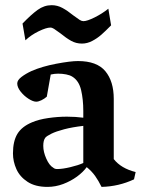

<svg xmlns="http://www.w3.org/2000/svg" viewBox="-20 -713 546 745"><path d="M104 -238.3Q129.9 -249.5 167 -254.9Q204.1 -260.3 239.7 -260.3Q272.9 -260.3 303.2 -256.3V-282.7Q303.2 -327.1 294.7 -363.5Q286.1 -399.9 260.7 -415.5Q251.5 -421.4 236.6 -424.3Q221.7 -427.2 205.6 -427.2Q191.4 -427.2 176.8 -423.8L161.6 -337.9Q152.3 -329.6 140.6 -324Q128.9 -318.4 120.6 -318.4Q108.4 -318.4 90.6 -329.8Q72.8 -341.3 59.8 -357.9Q46.9 -374.5 46.9 -389.2Q46.9 -401.9 63.5 -414.6Q80.1 -427.2 102.5 -437.5Q142.6 -455.1 198 -465.6Q253.4 -476.1 282.7 -476.1Q356 -476.1 388.7 -436.8Q421.4 -397.5 421.4 -329.1V-95.7Q449.7 -59.6 506.3 -45.4L500 -17.1Q440.4 10.7 374 12.2Q362.3 -11.7 349.1 -30.3Q335.9 -48.8 316.4 -64.5Q302.7 -45.4 278.8 -27.8Q254.9 -10.3 225.1 1Q195.3 12.2 164.1 12.2Q117.2 12.2 87.2 -7.3Q57.1 -26.9 43.7 -56.6Q30.3 -86.4 30.3 -117.7Q30.3 -165 47.4 -193.4Q64.5 -221.7 104 -238.3ZM202.1 -57.1Q222.7 -57.1 253.4 -64.5Q284.2 -71.8 303.2 -80.6V-224.6Q260.7 -219.7 229 -211.4Q197.3 -203.1 179.2 -194.1Q161.1 -185.1 155.8 -178.7Q147.9 -168.5 147.9 -147Q147.9 -123.5 159.7 -97.2Q171.4 -70.8 187 -62Q192.4 -57.1 202.1 -57.1ZM67.4 -621.6Q100.6 -656.2 126 -674.6Q151.4 -692.9 180.2 -692.9Q202.6 -692.9 222.4 -682.1Q242.2 -671.4 265.1 -652.8Q281.7 -640.6 289.3 -635.7Q296.9 -630.9 303.7 -630.9Q317.9 -630.9 346.9 -645.3Q376 -659.7 400.4 -679.2L411.1 -614.7Q389.2 -592.3 373 -578.1Q356.9 -564 337.6 -554Q318.4 -543.9 297.9 -543.9Q275.4 -543.9 256.3 -554.4Q237.3 -564.9 213.9 -584Q197.3 -596.2 189.7 -601.1Q182.1 -606 175.3 -606Q159.7 -606 129.9 -591.6Q100.1 -577.1 78.6 -556.6Z"/></svg>

Font: Vesper Libre Medium
Style: Regular
Weight: 500
Designer: Robert Keller & Kimya Gandhi
Foundry: Mota Italic
Version: Version 1.058